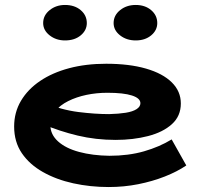

<svg xmlns="http://www.w3.org/2000/svg" viewBox="-20 -740 806 774"><path d="M418 14Q344 14 275.5 -1Q207 -16 153 -46.5Q99 -77 68 -122.5Q37 -168 37 -230Q37 -287 64.5 -333.5Q92 -380 141.5 -413.5Q191 -447 258.5 -465Q326 -483 408 -483Q501 -483 568.5 -463.5Q636 -444 672.5 -408Q709 -372 709 -323Q709 -272 673 -239.5Q637 -207 577 -191.5Q517 -176 446 -176Q366 -176 293 -193.5Q220 -211 154 -239V-327Q228 -297 295.5 -288.5Q363 -280 420 -280Q459 -281 487 -285.5Q515 -290 530.5 -300Q546 -310 546 -324Q546 -344 512 -355Q478 -366 413 -366Q369 -366 328.5 -357.5Q288 -349 255 -332.5Q222 -316 202.5 -292Q183 -268 183 -236Q183 -198 214 -170Q245 -142 299 -127.5Q353 -113 421 -112Q498 -112 560.5 -130Q623 -148 672 -178L731 -73Q694 -48 644.5 -28.5Q595 -9 537.5 2.5Q480 14 418 14ZM527 -577Q490 -577 464 -597.5Q438 -618 438 -647Q438 -678 464 -699Q490 -720 527 -720Q565 -720 589.5 -699Q614 -678 614 -647Q614 -618 589.5 -597.5Q565 -577 527 -577ZM242 -577Q206 -577 180 -597.5Q154 -618 154 -647Q154 -678 180 -699Q206 -720 242 -720Q281 -720 305.5 -699Q330 -678 330 -647Q330 -618 305.5 -597.5Q281 -577 242 -577Z"/></svg>

Font: BioRhyme SemiExpanded ExtraBold
Style: Regular
Weight: 800
Width: 6
Designer: Aoife Mooney
Foundry: Aoife Mooney Type
Version: Version 1.600;gftools[0.9.33]